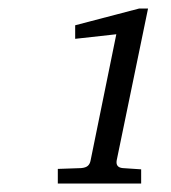

<svg xmlns="http://www.w3.org/2000/svg" viewBox="-20 -812 401 449"><path d="M252.9 -437Q250 -420.4 267.1 -418.9L310.1 -416V-382.8H115.2V-417L169.9 -418.9Q180.7 -419.9 185.5 -424.3Q190.4 -428.7 191.9 -437L252 -731.9L155.8 -721.2V-752.9L305.2 -792H326.2Z"/></svg>

Font: Charis SIL Viet
Style: Italic
Weight: 400
Italic angle: -11°
Foundry: SIL International
Version: Version 5.000